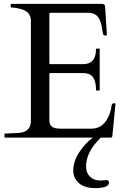

<svg xmlns="http://www.w3.org/2000/svg" viewBox="-20 -708 657 988"><path d="M3 -4V-18Q3 -21 7 -21H18Q39 -23 60.5 -23Q82 -23 99 -28Q139 -40 139 -87V-602Q139 -650 82 -663Q66 -667 49 -669H39Q35 -669 35 -673V-685Q35 -688 39 -688H503Q512 -688 516 -685Q520 -682 521 -671L530 -530Q530 -525 522.5 -525Q515 -525 512 -529Q509 -534 504.5 -565Q500 -596 487.5 -616.5Q475 -637 444 -642H241Q234 -642 234 -636V-383Q234 -378 239 -378H408Q474 -378 474 -455Q474 -458 478 -458H489Q493 -458 493 -455V-246Q493 -242 489 -242H478Q474 -242 474 -246Q474 -318 432 -329Q420 -332 407 -332H239Q234 -332 234 -327V-89Q234 -53 268 -48Q278 -46 289 -46H451Q501 -46 529 -91Q549 -123 554 -164Q555 -177 568 -177Q574 -177 574 -171L558 -7Q555 0 551 0H7Q3 0 3 -4ZM526 219Q541 219 541 231Q541 260 469 260Q397 260 368 213Q357 195 357 169Q357 123 387.5 76Q418 29 458 0H498Q497 0 477 23Q423 84 423 149Q423 182 443.5 201.5Q464 221 496 221Z"/></svg>

Font: Cardo
Style: Regular
Weight: 400
Designer: David J. Perry
Foundry: David J. Perry
Version: Version 1.0451